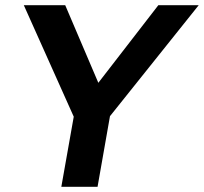

<svg xmlns="http://www.w3.org/2000/svg" viewBox="-20 -722 788 742"><path d="M405 -273 748 -702H592L360 -402L232 -702H72L265 -271L217 0H357Z"/></svg>

Font: Geom SemiBold
Style: Bold Italic
Weight: 600
Italic angle: -10°
Version: Version 1.102